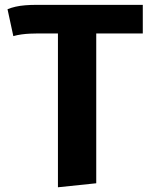

<svg xmlns="http://www.w3.org/2000/svg" viewBox="-20 -551 640 792"><path d="M377 -494.5V205L219 221.5V-494.5ZM35 -402 11 -513Q27 -519.5 44.8 -523.5Q62.5 -527.5 84 -529.2Q105.5 -531 132 -531H569V-413H136.5Q122 -413 104.2 -412.2Q86.5 -411.5 68.5 -409Q50.5 -406.5 35 -402Z"/></svg>

Font: Fira Code Light
Style: Bold
Weight: 700
Monospace: yes
Version: Version 5.002